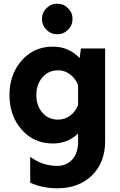

<svg xmlns="http://www.w3.org/2000/svg" viewBox="-20 -760 644 1030"><path d="M345 -600.3Q320.8 -576.2 287.1 -576.2Q253.4 -576.2 229.2 -600.3Q205.1 -624.5 205.1 -658.2Q205.1 -691.9 229.2 -716.1Q253.4 -740.2 287.1 -740.2Q320.8 -740.2 345 -716.1Q369.1 -691.9 369.1 -658.2Q369.1 -624.5 345 -600.3ZM414.1 -500H543.9V-2Q543.9 111.8 473.4 180.9Q402.8 250 287.1 250Q208 250 142.1 220.2V81.1Q207.5 129.9 288.1 129.9Q335.9 129.9 367.4 96.2Q398.9 62.5 398.9 -2V-43.9Q343.8 9.8 263.2 9.8Q161.6 9.8 96.2 -64.7Q30.8 -139.2 30.8 -250Q30.8 -360.8 96.2 -435.3Q161.6 -509.8 263.2 -509.8Q350.1 -509.8 407.2 -448.2ZM292 -118.2Q327.6 -118.2 356.4 -139.6Q385.3 -161.1 398.9 -196.8V-303.2Q385.3 -338.9 356.2 -360.8Q327.1 -382.8 292 -382.8Q239.7 -382.8 207.3 -344.7Q174.8 -306.6 174.8 -250Q174.8 -193.4 207.3 -155.8Q239.7 -118.2 292 -118.2Z"/></svg>

Font: Orkney
Style: Bold
Weight: 700
Designer: Samuel Oakes and Alfredo Marco Pradil
Foundry: Alfredo Marco Pradil
Version: 1.0